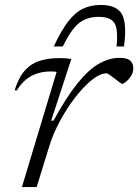

<svg xmlns="http://www.w3.org/2000/svg" viewBox="-20 -755 558 775"><path d="M208.5 -464.5Q204 -466 197.2 -466.2Q190.5 -466.5 184.5 -466.5Q93.5 -466.5 48 -390L39 -390.5Q55.5 -443.5 81.2 -471.5Q107 -499.5 142 -510Q177 -520.5 220.5 -520.5Q246 -520.5 268 -517L186.5 -268H196Q248.5 -364 293.5 -419.5Q338.5 -475 380 -498.2Q421.5 -521.5 462.5 -521.5Q493.5 -521.5 505.8 -510Q518 -498.5 518 -480Q518 -461 508.2 -446.8Q498.5 -432.5 487.8 -424.5Q477 -416.5 473 -416.5Q471 -416.5 462.2 -423Q453.5 -429.5 443.5 -437.5Q433 -445.5 423.5 -452.2Q414 -459 411 -459Q383.5 -459 349.8 -431.5Q316 -404 282.2 -360Q248.5 -316 221 -264.5Q193.5 -213 179 -165L128 0H68.5ZM378.5 -687Q331.5 -687 299.5 -662.2Q267.5 -637.5 233.5 -567.5H197Q227.5 -632.5 255.5 -668.8Q283.5 -705 315 -720Q346.5 -735 386.5 -735Q451 -735 472 -697.8Q493 -660.5 480.5 -567.5H450.5Q457.5 -638 441.5 -662.5Q425.5 -687 378.5 -687Z"/></svg>

Font: Newsreader 6pt Light
Style: Italic
Weight: 300
Italic angle: -17°
Designer: Hugues Gentile
Foundry: Production Type
Version: Version 1.003; ttfautohint (v1.8.3)